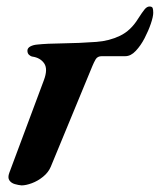

<svg xmlns="http://www.w3.org/2000/svg" viewBox="-20 -547 484 581"><path d="M45.3 14Q35.8 13.2 24.9 10.1Q14 7 8.4 -1.2Q2.7 -9.5 8.2 -24.2L112.7 -304.1Q125.5 -338 113.7 -355.2Q101.9 -372.3 78.1 -375.7Q72.4 -376.7 67.6 -381.3Q62.8 -386 63 -394.3Q63.3 -401.9 72 -406.6Q80.8 -411.2 93.1 -412.2Q121.2 -415.2 170 -415.8Q218.7 -416.4 271.3 -420.2Q310.4 -423 343.1 -438.7Q375.7 -454.3 397.9 -490.4Q410.4 -509.9 417.5 -518.6Q424.7 -527.3 432.3 -527.3Q440.3 -527.3 442 -522.6Q443.7 -517.9 443.7 -508.2Q443.7 -496.8 436.5 -475.4Q429.2 -454 417.6 -431.6Q406 -409.1 390.9 -393.1Q375.9 -377 359.2 -377H288.1Q275 -377 269.4 -367.4Q263.9 -357.7 259.9 -348L133.6 -42.3Q126.3 -25.1 110.3 -12.2Q94.3 0.8 76.3 7.4Q58.3 14 45.3 14Z"/></svg>

Font: EB Garamond
Style: Italic
Weight: 400
Italic angle: -17.2°
Designer: Georg Duffner and Octavio Pardo
Foundry: Georg Duffner
Version: Version 1.001